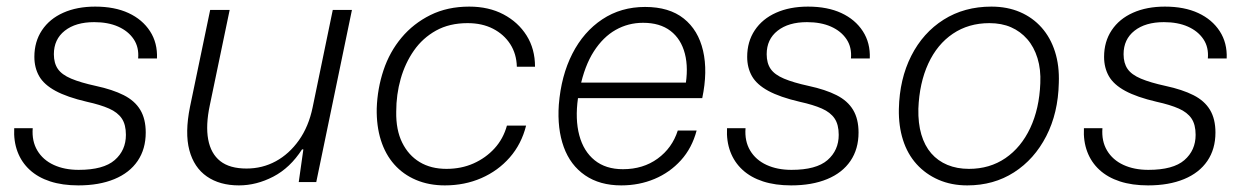

<svg xmlns="http://www.w3.org/2000/svg" viewBox="-20 -551 3770 581"><path d="M217 10Q169 10 132 -2Q95 -14 70 -37Q45 -60 33 -92Q21 -124 23 -163H79Q76 -124 93 -95.5Q110 -67 142.5 -52Q175 -37 218 -37Q293 -37 327 -66.5Q361 -96 361 -143Q361 -174 348.5 -192.5Q336 -211 310 -222.5Q284 -234 243 -243Q183 -257 148 -276Q113 -295 98.5 -320.5Q84 -346 84 -379Q84 -425 107 -459.5Q130 -494 171.5 -512.5Q213 -531 268 -531Q327 -531 369 -511.5Q411 -492 434 -456.5Q457 -421 455 -374H398Q401 -408 384.5 -432.5Q368 -457 337.5 -470.5Q307 -484 265 -484Q209 -484 176 -458Q143 -432 143 -387Q143 -360 155 -342.5Q167 -325 195.5 -313Q224 -301 270 -291Q321 -280 354.5 -263Q388 -246 404.5 -218.5Q421 -191 421 -150Q421 -100 396.5 -64Q372 -28 326 -9Q280 10 217 10Z M703 10Q645 10 606 -17Q567 -44 553 -96.5Q539 -149 555 -228L616 -521H675L615 -233Q602 -172 610 -129Q618 -86 646.5 -63.5Q675 -41 726 -41Q774 -41 814.5 -63Q855 -85 884.5 -126.5Q914 -168 926 -226L987 -521H1045L937 0H884L898 -99H894Q858 -43 807 -16.5Q756 10 703 10Z M1326 10Q1278 10 1239 -6.5Q1200 -23 1173 -53.5Q1146 -84 1132.5 -127Q1119 -170 1120 -223Q1122 -283 1140.5 -338.5Q1159 -394 1195 -437Q1231 -480 1282.5 -505.5Q1334 -531 1400 -531Q1459 -531 1503.5 -507.5Q1548 -484 1573.5 -443.5Q1599 -403 1599 -349H1544Q1543 -388 1524 -417.5Q1505 -447 1472 -464Q1439 -481 1395 -481Q1340 -481 1299.5 -458.5Q1259 -436 1232.5 -398Q1206 -360 1192.5 -312.5Q1179 -265 1179 -213Q1178 -158 1197 -119.5Q1216 -81 1250 -60.5Q1284 -40 1331 -40Q1376 -40 1413 -56.5Q1450 -73 1476.5 -102Q1503 -131 1514 -171H1572Q1558 -115 1522.5 -74.5Q1487 -34 1436.5 -12Q1386 10 1326 10Z M1860 10Q1795 10 1750.5 -20.5Q1706 -51 1686 -106Q1666 -161 1671 -234Q1678 -322 1712 -388.5Q1746 -455 1802.5 -492.5Q1859 -530 1932 -530Q2005 -530 2049 -495Q2093 -460 2107.5 -397.5Q2122 -335 2105 -254H1729Q1720 -190 1733 -141.5Q1746 -93 1779.5 -66Q1813 -39 1865 -39Q1926 -39 1970 -71Q2014 -103 2031 -156H2088Q2074 -103 2040.5 -66Q2007 -29 1960.5 -9.5Q1914 10 1860 10ZM1735 -285 1723 -301H2067L2053 -285Q2064 -344 2052.5 -388.5Q2041 -433 2009 -457.5Q1977 -482 1926 -482Q1881 -482 1843 -460.5Q1805 -439 1777 -395.5Q1749 -352 1735 -285Z M2374 10Q2326 10 2289 -2Q2252 -14 2227 -37Q2202 -60 2190 -92Q2178 -124 2180 -163H2236Q2233 -124 2250 -95.5Q2267 -67 2299.5 -52Q2332 -37 2375 -37Q2450 -37 2484 -66.5Q2518 -96 2518 -143Q2518 -174 2505.5 -192.5Q2493 -211 2467 -222.5Q2441 -234 2400 -243Q2340 -257 2305 -276Q2270 -295 2255.5 -320.5Q2241 -346 2241 -379Q2241 -425 2264 -459.5Q2287 -494 2328.5 -512.5Q2370 -531 2425 -531Q2484 -531 2526 -511.5Q2568 -492 2591 -456.5Q2614 -421 2612 -374H2555Q2558 -408 2541.5 -432.5Q2525 -457 2494.5 -470.5Q2464 -484 2422 -484Q2366 -484 2333 -458Q2300 -432 2300 -387Q2300 -360 2312 -342.5Q2324 -325 2352.5 -313Q2381 -301 2427 -291Q2478 -280 2511.5 -263Q2545 -246 2561.5 -218.5Q2578 -191 2578 -150Q2578 -100 2553.5 -64Q2529 -28 2483 -9Q2437 10 2374 10Z M2907 10Q2859 10 2820 -7Q2781 -24 2753.5 -54.5Q2726 -85 2712.5 -127.5Q2699 -170 2700 -221Q2702 -312 2737.5 -382Q2773 -452 2835.5 -491.5Q2898 -531 2980 -531Q3028 -531 3066.5 -514.5Q3105 -498 3132 -467.5Q3159 -437 3172.5 -394.5Q3186 -352 3184 -300Q3182 -209 3146 -139Q3110 -69 3048.5 -29.5Q2987 10 2907 10ZM2912 -40Q2975 -40 3022.5 -72.5Q3070 -105 3097.5 -163.5Q3125 -222 3128 -299Q3130 -341 3119.5 -375Q3109 -409 3088.5 -432.5Q3068 -456 3039.5 -468.5Q3011 -481 2974 -481Q2911 -481 2863.5 -449Q2816 -417 2789 -358.5Q2762 -300 2759 -222Q2758 -178 2768 -144Q2778 -110 2798 -87Q2818 -64 2847 -52Q2876 -40 2912 -40Z M3454 10Q3406 10 3369 -2Q3332 -14 3307 -37Q3282 -60 3270 -92Q3258 -124 3260 -163H3316Q3313 -124 3330 -95.5Q3347 -67 3379.5 -52Q3412 -37 3455 -37Q3530 -37 3564 -66.5Q3598 -96 3598 -143Q3598 -174 3585.5 -192.5Q3573 -211 3547 -222.5Q3521 -234 3480 -243Q3420 -257 3385 -276Q3350 -295 3335.5 -320.5Q3321 -346 3321 -379Q3321 -425 3344 -459.5Q3367 -494 3408.5 -512.5Q3450 -531 3505 -531Q3564 -531 3606 -511.5Q3648 -492 3671 -456.5Q3694 -421 3692 -374H3635Q3638 -408 3621.5 -432.5Q3605 -457 3574.5 -470.5Q3544 -484 3502 -484Q3446 -484 3413 -458Q3380 -432 3380 -387Q3380 -360 3392 -342.5Q3404 -325 3432.5 -313Q3461 -301 3507 -291Q3558 -280 3591.5 -263Q3625 -246 3641.5 -218.5Q3658 -191 3658 -150Q3658 -100 3633.5 -64Q3609 -28 3563 -9Q3517 10 3454 10Z"/></svg>

Font: Mona Sans ExtraLight Light
Style: Italic
Weight: 300
Italic angle: -11.6951°
Version: Version 2.000